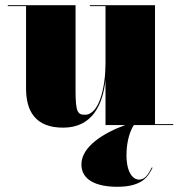

<svg xmlns="http://www.w3.org/2000/svg" viewBox="-20 -480 695 737"><path d="M270 -460H10V-456.5H80V-141C80 -54 115 10 222.5 10C337.5 10 375 -83 385 -173V0H461C379 29.5 292.5 82.5 292.5 151C292.5 211 349.5 237 430.5 237C531.5 237 550.5 192 565.5 164L563 162.5C548.5 191 535.5 209.5 514 209.5C490 209.5 465.5 182 465.5 115.5C465.5 58.5 481.5 18 494 0H645V-3.5H575V-460H325V-456.5H385V-237C385 -145.5 361 -39.5 306 -39.5C278 -39.5 270 -49.5 270 -133.5Z"/></svg>

Font: Bodoni* 48pt Fatface
Style: Regular
Weight: 900
Version: Version 2.3